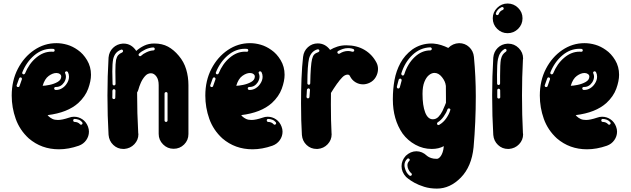

<svg xmlns="http://www.w3.org/2000/svg" viewBox="-20 -865 3663 1115"><path d="M322.3 2Q220.8 2 147 -61.4Q94.6 -109.4 71.3 -174.8Q48 -240.1 48 -309.9Q48 -397 83.7 -465.6Q119.3 -534.2 178.5 -574.3Q237.6 -614.4 307.4 -614.4Q338.6 -614.4 370.3 -605.2Q402 -596 431.7 -574.8Q462.9 -553.5 485.6 -515.6Q508.4 -477.7 508.4 -430.7Q508.4 -394.6 492.1 -349.8Q475.7 -305 434.7 -266.8Q371.8 -210.4 256.4 -196.5Q258.4 -194.6 259.9 -192.6Q261.4 -190.6 262.4 -189.6Q272.3 -180.2 284.9 -174.3Q297.5 -168.3 316.3 -168.3Q341.1 -168.3 380.7 -181.7Q395 -187.1 409.9 -187.1Q436.6 -187.1 458.9 -171.8Q481.2 -156.4 491.1 -129.2Q496.5 -114.9 496.5 -100.5Q496.5 -73.8 480.7 -51.2Q464.9 -28.7 437.6 -18.8Q378.2 2 322.3 2ZM116.8 -433.2Q122.3 -433.2 125.2 -438.1Q148 -494.6 189.6 -529.7Q231.2 -564.9 278.2 -564.9L289.6 -564.4Q292.6 -564.4 294.8 -566.3Q297 -568.3 297.5 -571.8Q297.5 -580.2 289.6 -581.2Q284.2 -581.7 278.7 -581.7H277.7Q223.8 -581.7 178.7 -543.3Q133.7 -505 109.4 -444.6L108.9 -441.1Q108.9 -435.6 114.4 -433.7ZM305 -342.6Q324.8 -342.6 340.8 -352.7Q356.9 -362.9 366.8 -378.2Q380.7 -398 380.7 -419.8Q380.7 -433.7 374.3 -446.5Q372.8 -448 370.8 -449.5Q368.8 -451 366.3 -451Q362.9 -451 360.1 -448.5Q357.4 -446 357.4 -442.6L358.9 -438.1Q362.9 -430.2 362.9 -419.8Q362.9 -404 353 -387.6Q334.7 -359.9 305.4 -359.9H303.5Q300 -359.9 297.3 -357.7Q294.6 -355.4 294.6 -352Q294.6 -344.1 303 -342.6ZM227.7 -366.8Q241.6 -366.8 267.6 -372Q293.6 -377.2 314.6 -389.1Q335.6 -401 335.6 -420.8Q335.6 -429.2 327.5 -435.1Q319.3 -441.1 307.4 -441.1Q286.6 -441.1 263.1 -424.3Q239.6 -407.4 227.7 -366.8ZM85.1 -359.4Q88.1 -359.4 90.6 -361.1Q93.1 -362.9 93.6 -365.8Q97.5 -379.2 103.5 -394.1Q105.4 -399.5 106.9 -404L107.4 -406.9Q107.4 -410.4 105 -413.1Q102.5 -415.8 99 -415.8Q93.6 -415.8 91.1 -409.9Q83.7 -390.1 77.2 -371.3L76.2 -368.3Q76.2 -365.3 77.7 -362.9Q79.2 -360.4 82.2 -359.9ZM450.5 -140.6Q453.5 -140.6 455.9 -142.6Q459.4 -145 459.4 -149.5Q459.4 -152 457.4 -155Q449 -165.3 436.9 -169.8Q424.8 -174.3 413.4 -174.3H412.4Q408.4 -173.8 406.7 -171.3Q405 -168.8 405 -165.8Q405 -162.4 406.9 -159.9Q408.9 -157.4 412.9 -156.9Q432.2 -156.9 444.1 -144.1Q447 -140.6 450.5 -140.6Z M701.5 0H696.5Q662.4 0 637.9 -23.3Q613.4 -46.5 610.4 -82.2Q604 -191.6 604 -310.4Q604 -422.3 610.4 -530.7Q613.4 -564.9 636.4 -587.1Q659.4 -609.4 693.1 -611.9H697.5Q743.1 -611.9 771.3 -569.3Q791.6 -587.6 817.6 -600Q843.6 -612.4 875.7 -612.4Q921.8 -612.4 955.7 -594.1Q989.6 -575.7 1018.3 -541.1Q1048 -506.4 1061.1 -462.6Q1074.3 -418.8 1074.3 -370.8V-86.6Q1074.3 -51 1049.3 -26Q1024.3 -1 988.1 -1Q952.5 -1 927 -26.5Q901.5 -52 901.5 -87.6V-370.8Q901.5 -403 887.9 -421.3Q874.3 -439.6 856.4 -439.6Q836.6 -439.6 821.8 -422.5Q806.9 -405.4 797.5 -383.7Q788.1 -361.9 783.7 -344.6Q781.2 -335.6 776.2 -328.2Q776.2 -205.9 782.7 -92.6L783.7 -85.6Q783.7 -52.5 760.4 -27.7Q737.1 -3 701.5 0ZM793.6 -538.6Q796.5 -538.6 799.5 -541.1Q810.4 -552 830.9 -561.6Q851.5 -571.3 870.8 -572.3Q874.3 -572.3 876.5 -575Q878.7 -577.7 878.7 -581.2Q878.7 -584.7 876 -587.1Q873.3 -589.6 869.8 -589.6Q846 -588.1 823.5 -577.5Q801 -566.8 787.6 -553.5Q784.7 -550.5 784.7 -547Q784.7 -544.1 787.1 -541.1Q790.1 -538.6 793.6 -538.6ZM642.1 -368.8Q646 -368.8 648.5 -371.5Q651 -374.3 651 -377.7L650 -450.5Q650 -496 654 -517.8Q658.4 -535.6 666.3 -544.8Q674.3 -554 689.6 -560.4Q694.6 -563.4 694.6 -568.3Q694.6 -571.8 692.3 -574.5Q690.1 -577.2 685.6 -577.2L682.2 -576.2Q646.5 -562.9 637.1 -521.3Q632.2 -496.5 632.2 -450Q632.2 -419.3 633.7 -377.2Q633.7 -373.8 636.1 -371.3Q638.6 -368.8 642.1 -368.8ZM640.6 -289.6Q649 -289.6 649.5 -297.5L650.5 -338.1Q650.5 -341.6 648.3 -344.3Q646 -347 641.6 -347H641.1Q637.6 -347 635.6 -344.8Q633.7 -342.6 632.7 -338.6Q632.7 -325.7 632.7 -317.6Q632.7 -309.4 632.2 -298Q632.2 -294.6 634.7 -292.1Q637.1 -289.6 640.6 -289.6ZM945 -156.9Q948 -156.9 950.5 -159.4Q953 -161.9 953 -165.3V-321.8Q953 -325.2 951 -327.7Q949 -330.2 945 -330.2H944.1Q940.6 -330.2 938.1 -327.7Q935.6 -325.2 935.6 -321.8V-165.3Q935.6 -161.9 938.1 -159.4Q940.6 -156.9 944.1 -156.9Z M1446.5 2Q1345 2 1271.3 -61.4Q1218.8 -109.4 1195.5 -174.8Q1172.3 -240.1 1172.3 -309.9Q1172.3 -397 1207.9 -465.6Q1243.6 -534.2 1302.7 -574.3Q1361.9 -614.4 1431.7 -614.4Q1462.9 -614.4 1494.6 -605.2Q1526.2 -596 1555.9 -574.8Q1587.1 -553.5 1609.9 -515.6Q1632.7 -477.7 1632.7 -430.7Q1632.7 -394.6 1616.3 -349.8Q1600 -305 1558.9 -266.8Q1496 -210.4 1380.7 -196.5Q1382.7 -194.6 1384.2 -192.6Q1385.6 -190.6 1386.6 -189.6Q1396.5 -180.2 1409.2 -174.3Q1421.8 -168.3 1440.6 -168.3Q1465.3 -168.3 1505 -181.7Q1519.3 -187.1 1534.2 -187.1Q1560.9 -187.1 1583.2 -171.8Q1605.4 -156.4 1615.3 -129.2Q1620.8 -114.9 1620.8 -100.5Q1620.8 -73.8 1605 -51.2Q1589.1 -28.7 1561.9 -18.8Q1502.5 2 1446.5 2ZM1241.1 -433.2Q1246.5 -433.2 1249.5 -438.1Q1272.3 -494.6 1313.9 -529.7Q1355.4 -564.9 1402.5 -564.9L1413.9 -564.4Q1416.8 -564.4 1419.1 -566.3Q1421.3 -568.3 1421.8 -571.8Q1421.8 -580.2 1413.9 -581.2Q1408.4 -581.7 1403 -581.7H1402Q1348 -581.7 1303 -543.3Q1257.9 -505 1233.7 -444.6L1233.2 -441.1Q1233.2 -435.6 1238.6 -433.7ZM1429.2 -342.6Q1449 -342.6 1465.1 -352.7Q1481.2 -362.9 1491.1 -378.2Q1505 -398 1505 -419.8Q1505 -433.7 1498.5 -446.5Q1497 -448 1495 -449.5Q1493.1 -451 1490.6 -451Q1487.1 -451 1484.4 -448.5Q1481.7 -446 1481.7 -442.6L1483.2 -438.1Q1487.1 -430.2 1487.1 -419.8Q1487.1 -404 1477.2 -387.6Q1458.9 -359.9 1429.7 -359.9H1427.7Q1424.3 -359.9 1421.5 -357.7Q1418.8 -355.4 1418.8 -352Q1418.8 -344.1 1427.2 -342.6ZM1352 -366.8Q1365.8 -366.8 1391.8 -372Q1417.8 -377.2 1438.9 -389.1Q1459.9 -401 1459.9 -420.8Q1459.9 -429.2 1451.7 -435.1Q1443.6 -441.1 1431.7 -441.1Q1410.9 -441.1 1387.4 -424.3Q1363.9 -407.4 1352 -366.8ZM1209.4 -359.4Q1212.4 -359.4 1214.9 -361.1Q1217.3 -362.9 1217.8 -365.8Q1221.8 -379.2 1227.7 -394.1Q1229.7 -399.5 1231.2 -404L1231.7 -406.9Q1231.7 -410.4 1229.2 -413.1Q1226.7 -415.8 1223.3 -415.8Q1217.8 -415.8 1215.3 -409.9Q1207.9 -390.1 1201.5 -371.3L1200.5 -368.3Q1200.5 -365.3 1202 -362.9Q1203.5 -360.4 1206.4 -359.9ZM1574.8 -140.6Q1577.7 -140.6 1580.2 -142.6Q1583.7 -145 1583.7 -149.5Q1583.7 -152 1581.7 -155Q1573.3 -165.3 1561.1 -169.8Q1549 -174.3 1537.6 -174.3H1536.6Q1532.7 -173.8 1530.9 -171.3Q1529.2 -168.8 1529.2 -165.8Q1529.2 -162.4 1531.2 -159.9Q1533.2 -157.4 1537.1 -156.9Q1556.4 -156.9 1568.3 -144.1Q1571.3 -140.6 1574.8 -140.6Z M1824.8 0H1819.3Q1784.7 0 1760.4 -23Q1736.1 -46 1733.2 -81.2Q1728.2 -160.4 1728.2 -265.3Q1728.2 -336.6 1730.9 -408.4Q1733.7 -480.2 1740.1 -535.1Q1744.1 -569.3 1768.3 -591.1Q1792.6 -612.9 1825.2 -612.9Q1868.8 -612.9 1897 -575.2Q1916.3 -587.1 1940.1 -594.6Q1963.9 -602 1990.6 -602Q2052 -602 2097.3 -575Q2142.6 -548 2167.3 -499.5Q2175.2 -483.2 2175.2 -464.4Q2175.2 -440.1 2162.4 -417.6Q2149.5 -395 2125.2 -383.7Q2106.4 -375.2 2088.1 -375.2Q2064.4 -375.2 2044.1 -387.6Q2023.8 -400 2012.9 -421.8Q2008.9 -431.7 1999 -431.7Q1982.7 -431.7 1967.1 -415.3Q1951.5 -399 1940.1 -382.2Q1939.1 -381.2 1938.1 -380.2Q1915.3 -347.5 1902 -325.2L1901.5 -259.4Q1901.5 -161.4 1905.4 -91.6L1905.9 -85.1Q1905.9 -52 1882.9 -27.5Q1859.9 -3 1824.8 0ZM1947.5 -552.5 1952 -553.5Q1975.2 -568.8 2001.5 -568.8Q2012.9 -568.8 2024.8 -564.9L2028.7 -564.4Q2034.2 -564.4 2036.6 -569.3L2037.1 -572.8Q2037.1 -578.2 2031.2 -580.7Q2019.3 -585.1 2006.9 -585.6H2000.5Q1985.6 -585.6 1971 -580.7Q1956.4 -575.7 1943.6 -568.8Q1939.1 -565.8 1939.1 -561.4L1940.1 -556.9Q1943.6 -552.5 1947.5 -552.5ZM1773.3 -372.8Q1781.2 -372.8 1781.7 -381.7Q1783.7 -486.6 1792.1 -521.3Q1796.5 -540.1 1804.7 -548.5Q1812.9 -556.9 1828.7 -562.4Q1834.7 -565.3 1834.7 -569.8Q1834.7 -573.8 1832.4 -576.2Q1830.2 -578.7 1825.7 -578.7Q1824.3 -578.7 1822.3 -578.2Q1786.6 -566.8 1774.8 -525.7Q1765.3 -485.6 1764.9 -381.7Q1764.9 -378.2 1767.1 -375.5Q1769.3 -372.8 1773.3 -372.8ZM1767.8 -293.6Q1771.3 -293.6 1774 -295.8Q1776.7 -298 1777.2 -302Q1777.7 -310.4 1778.2 -316.8Q1778.7 -327.2 1780.2 -342.6Q1780.2 -346.5 1777.5 -349.3Q1774.8 -352 1770.8 -352Q1767.8 -351 1765.3 -349Q1762.9 -347 1762.4 -343.6Q1762.4 -340.1 1761.9 -336.6Q1761.4 -327.2 1761.1 -319.8Q1760.9 -312.4 1759.9 -303V-302.5Q1759.9 -299 1762.4 -296.5Q1764.9 -294.1 1767.8 -293.6Z M2517.3 230.2Q2476.7 230.2 2443.6 219.8Q2410.4 209.4 2386.9 196.3Q2363.4 183.2 2350.7 172.8Q2338.1 162.4 2338.1 162.4Q2311.9 134.2 2311.9 100Q2311.9 66.8 2336.6 39.6Q2364.9 13.4 2398 13.4Q2431.7 13.4 2459.4 39.6Q2459.4 39.6 2465.1 43.8Q2470.8 48 2483.7 52.7Q2496.5 57.4 2517.3 57.4Q2517.8 57.4 2521.3 56.7Q2524.8 55.9 2530 52Q2535.1 48 2540.6 40.1Q2546 32.2 2550.7 18.6Q2555.4 5 2557.4 -16.3Q2527.7 0 2487.1 0Q2437.1 0 2392.3 -24.5Q2347.5 -49 2317.8 -89.6Q2261.4 -171.8 2261.4 -287.1V-290.6Q2261.4 -347 2271 -400.2Q2280.7 -453.5 2305.4 -499Q2330.2 -544.6 2374.3 -577.7Q2424.3 -612.4 2486.1 -612.4Q2492.6 -611.9 2498 -611.9Q2521.3 -609.9 2542.6 -603Q2563.4 -596.5 2583.2 -586.6Q2608.9 -612.9 2646 -614.4Q2680.2 -614.4 2704.5 -591.8Q2728.7 -569.3 2732.2 -534.7Q2743.1 -419.3 2743.1 -305.4Q2743.1 -156.9 2730.2 -9.9Q2718.8 102.5 2656.2 166.3Q2593.6 230.2 2517.3 230.2ZM2318.8 -426.2Q2324.8 -426.2 2327.7 -433.2Q2346.5 -494.1 2387.6 -533.2Q2428.7 -572.3 2478.7 -572.3Q2482.2 -572.3 2484.9 -575Q2487.6 -577.7 2487.6 -581.2Q2487.6 -584.7 2484.9 -587.4Q2482.2 -590.1 2478.7 -590.1Q2419.8 -588.1 2375.2 -545.8Q2330.7 -503.5 2310.4 -438.1V-435.6Q2310.4 -433.2 2311.9 -430.7Q2313.4 -428.2 2316.3 -427.2ZM2493.6 -172.3Q2512.4 -172.3 2526.2 -186.6Q2540.1 -201 2549.5 -220.3Q2558.9 -239.6 2564.9 -255.4Q2565.3 -256.9 2565.8 -258.4L2569.8 -267.8V-296.5L2569.3 -365.3Q2569.3 -366.8 2568.8 -368.8Q2565.8 -393.1 2546.5 -417.3Q2527.2 -441.6 2503 -441.6Q2487.1 -441.6 2471.3 -429Q2455.4 -416.3 2444.6 -389.6Q2433.7 -362.9 2433.7 -319.8Q2433.7 -252.5 2449 -212.4Q2464.4 -172.3 2493.6 -172.3ZM2292.6 -351Q2296 -351 2298.5 -353Q2301 -355 2302 -358.4Q2306.4 -377.2 2312.4 -397V-399Q2312.4 -403 2310.4 -405.7Q2308.4 -408.4 2304 -408.4H2303.5Q2301 -408.4 2298.8 -406.9Q2296.5 -405.4 2295.5 -402.5Q2293.6 -395 2291.6 -388.6Q2287.6 -374.8 2284.7 -361.9V-359.9Q2284.7 -356.9 2286.4 -354.5Q2288.1 -352 2291.1 -351ZM2525.7 -138.6Q2528.2 -138.6 2530.7 -140.1Q2555 -154 2571.8 -178.5Q2588.6 -203 2594.6 -224.8L2595.5 -227.7Q2595.5 -231.2 2592.8 -233.4Q2590.1 -235.6 2586.1 -235.6Q2583.7 -235.6 2581.4 -233.9Q2579.2 -232.2 2578.2 -229.2Q2572.8 -211.4 2556.9 -188.9Q2541.1 -166.3 2522.3 -155Q2517.8 -152 2517.8 -147L2518.8 -143.1Q2521.8 -138.6 2525.7 -138.6ZM2363.4 156.4Q2367.8 156.4 2369.8 153Q2371.8 150.5 2371.8 147.5Q2371.8 143.6 2368.3 140.6Q2362.4 136.6 2356.4 127.2Q2350.5 117.8 2347.5 106.9Q2346 100.5 2346 94.6Q2346 80.2 2356.4 69.8Q2359.4 66.8 2359.4 63.4Q2359.4 60.4 2357.2 57.9Q2355 55.4 2351 55Q2347.5 55 2345.5 56.9Q2336.6 64.9 2332.7 74.5Q2328.7 84.2 2328.7 94.1Q2328.7 102.5 2331.2 110.4Q2338.1 139.6 2358.4 155Q2360.4 156.4 2363.4 156.4Z M2927.7 -672.3Q2892.6 -672.3 2867.1 -697.5Q2841.6 -722.8 2841.6 -758.9Q2841.6 -794.1 2867.1 -819.3Q2892.6 -844.6 2927.7 -844.6Q2963.4 -844.6 2988.9 -819.3Q3014.4 -794.1 3014.4 -758.9Q3014.4 -722.8 2988.9 -697.5Q2963.4 -672.3 2927.7 -672.3ZM2867.8 -777.2Q2872.8 -777.2 2875.7 -782.2Q2882.2 -801 2899 -806.9Q2905.4 -809.9 2905.4 -815.3Q2905.4 -818.8 2903 -821.5Q2900.5 -824.3 2896 -824.3L2893.6 -823.8Q2868.3 -812.4 2859.9 -788.6L2859.4 -785.1Q2859.4 -783.2 2860.6 -780.9Q2861.9 -778.7 2864.4 -777.7ZM2935.6 0H2930.7Q2896.5 0 2872 -23.3Q2847.5 -46.5 2844.6 -81.7Q2838.1 -191.1 2838.1 -310.4Q2838.1 -421.8 2844.6 -530.2Q2847.5 -564.4 2870.3 -586.9Q2893.1 -609.4 2927.2 -611.4H2931.2Q2966.8 -611.4 2992.3 -585.9Q3017.8 -560.4 3017.8 -525.2L3016.8 -518.3Q3011.4 -416.8 3011.4 -311.4Q3011.4 -197 3016.8 -91.6L3017.8 -85.1Q3017.8 -52 2994.6 -27.5Q2971.3 -3 2935.6 0ZM2875.2 -371.3Q2878.7 -371.3 2881.4 -373.8Q2884.2 -376.2 2884.2 -380.2V-425.7Q2884.2 -493.1 2888.6 -518.8Q2892.6 -537.1 2899.3 -547Q2905.9 -556.9 2918.3 -565.3Q2921.8 -568.3 2921.8 -572.3Q2921.8 -575.7 2919.8 -578.5Q2917.8 -581.2 2913.4 -581.2Q2912.4 -581.2 2910.9 -580.9Q2909.4 -580.7 2908.4 -579.2Q2880.2 -562.4 2871.8 -521.8Q2866.3 -494.1 2866.3 -432.2L2866.8 -380.2Q2866.8 -376.2 2869.3 -373.8Q2871.8 -371.3 2875.2 -371.3ZM2876.2 -292.6Q2880.2 -292.6 2882.7 -294.8Q2885.1 -297 2885.1 -300.5Q2885.1 -311.9 2884.9 -320Q2884.7 -328.2 2884.7 -341.1Q2884.7 -344.6 2881.9 -347.3Q2879.2 -350 2875.7 -350Q2872.8 -350 2870.3 -347.5Q2867.8 -345 2867.8 -342.6V-300.5Q2867.8 -297 2870.3 -294.8Q2872.8 -292.6 2876.2 -292.6Z M3389.1 2Q3287.6 2 3213.9 -61.4Q3161.4 -109.4 3138.1 -174.8Q3114.9 -240.1 3114.9 -309.9Q3114.9 -397 3150.5 -465.6Q3186.1 -534.2 3245.3 -574.3Q3304.5 -614.4 3374.3 -614.4Q3405.4 -614.4 3437.1 -605.2Q3468.8 -596 3498.5 -574.8Q3529.7 -553.5 3552.5 -515.6Q3575.2 -477.7 3575.2 -430.7Q3575.2 -394.6 3558.9 -349.8Q3542.6 -305 3501.5 -266.8Q3438.6 -210.4 3323.3 -196.5Q3325.2 -194.6 3326.7 -192.6Q3328.2 -190.6 3329.2 -189.6Q3339.1 -180.2 3351.7 -174.3Q3364.4 -168.3 3383.2 -168.3Q3407.9 -168.3 3447.5 -181.7Q3461.9 -187.1 3476.7 -187.1Q3503.5 -187.1 3525.7 -171.8Q3548 -156.4 3557.9 -129.2Q3563.4 -114.9 3563.4 -100.5Q3563.4 -73.8 3547.5 -51.2Q3531.7 -28.7 3504.5 -18.8Q3445 2 3389.1 2ZM3183.7 -433.2Q3189.1 -433.2 3192.1 -438.1Q3214.9 -494.6 3256.4 -529.7Q3298 -564.9 3345 -564.9L3356.4 -564.4Q3359.4 -564.4 3361.6 -566.3Q3363.9 -568.3 3364.4 -571.8Q3364.4 -580.2 3356.4 -581.2Q3351 -581.7 3345.5 -581.7H3344.6Q3290.6 -581.7 3245.5 -543.3Q3200.5 -505 3176.2 -444.6L3175.7 -441.1Q3175.7 -435.6 3181.2 -433.7ZM3371.8 -342.6Q3391.6 -342.6 3407.7 -352.7Q3423.8 -362.9 3433.7 -378.2Q3447.5 -398 3447.5 -419.8Q3447.5 -433.7 3441.1 -446.5Q3439.6 -448 3437.6 -449.5Q3435.6 -451 3433.2 -451Q3429.7 -451 3427 -448.5Q3424.3 -446 3424.3 -442.6L3425.7 -438.1Q3429.7 -430.2 3429.7 -419.8Q3429.7 -404 3419.8 -387.6Q3401.5 -359.9 3372.3 -359.9H3370.3Q3366.8 -359.9 3364.1 -357.7Q3361.4 -355.4 3361.4 -352Q3361.4 -344.1 3369.8 -342.6ZM3294.6 -366.8Q3308.4 -366.8 3334.4 -372Q3360.4 -377.2 3381.4 -389.1Q3402.5 -401 3402.5 -420.8Q3402.5 -429.2 3394.3 -435.1Q3386.1 -441.1 3374.3 -441.1Q3353.5 -441.1 3330 -424.3Q3306.4 -407.4 3294.6 -366.8ZM3152 -359.4Q3155 -359.4 3157.4 -361.1Q3159.9 -362.9 3160.4 -365.8Q3164.4 -379.2 3170.3 -394.1Q3172.3 -399.5 3173.8 -404L3174.3 -406.9Q3174.3 -410.4 3171.8 -413.1Q3169.3 -415.8 3165.8 -415.8Q3160.4 -415.8 3157.9 -409.9Q3150.5 -390.1 3144.1 -371.3L3143.1 -368.3Q3143.1 -365.3 3144.6 -362.9Q3146 -360.4 3149 -359.9ZM3517.3 -140.6Q3520.3 -140.6 3522.8 -142.6Q3526.2 -145 3526.2 -149.5Q3526.2 -152 3524.3 -155Q3515.8 -165.3 3503.7 -169.8Q3491.6 -174.3 3480.2 -174.3H3479.2Q3475.2 -173.8 3473.5 -171.3Q3471.8 -168.8 3471.8 -165.8Q3471.8 -162.4 3473.8 -159.9Q3475.7 -157.4 3479.7 -156.9Q3499 -156.9 3510.9 -144.1Q3513.9 -140.6 3517.3 -140.6Z"/></svg>

Font: AKL FREE 002
Style: Regular
Weight: 400
Designer: AKL
Foundry: AKL
Version: Version 1.00;August 17, 2024;FontCreator 13.0.0.2675 64-bit